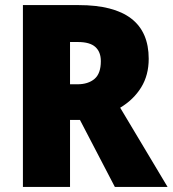

<svg xmlns="http://www.w3.org/2000/svg" viewBox="-20 -800 678 754"><path d="M289 -780Q564 -780 564 -569Q564 -505 534.5 -457Q505 -409 452 -377L638 -66H431L294 -329H255V-66H70V-780ZM286 -635H255V-469H284Q326 -469 351 -490Q376 -511 376 -560Q376 -596 354.5 -615.5Q333 -635 286 -635Z"/></svg>

Font: Noto Sans Malayalam UI SemiCondensed Black
Style: Regular
Weight: 900
Width: 4
Designer: Jelle Bosma - Monotype Design Team
Foundry: Monotype Imaging Inc.
Version: Version 2.104; ttfautohint (v1.8.4.7-5d5b)